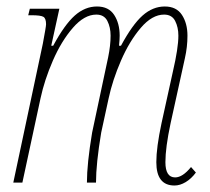

<svg xmlns="http://www.w3.org/2000/svg" viewBox="-20 -563 649 592"><path d="M462 -63Q462 -108 478 -183L513 -342Q530 -415 530 -453Q530 -479 520 -498.5Q510 -518 486 -518Q449 -518 414 -477Q379 -436 353 -376Q327 -316 315 -260L292 -154Q276 -58 276 0H248Q248 -58 264 -154L304 -342Q306 -350 313.5 -386.5Q321 -423 321 -453Q321 -479 311 -498.5Q301 -518 277 -518Q240 -518 204.5 -477Q169 -436 143 -376Q117 -316 105 -260L49 0H21L112 -428Q122 -481 122 -488Q122 -506 114 -511Q106 -516 77 -516H67L72 -536H163L138 -422H144Q179 -487 210.5 -515Q242 -543 279 -543Q315 -543 332 -517Q349 -491 349 -453Q349 -442 347 -422H353Q388 -487 419.5 -515Q451 -543 488 -543Q524 -543 541 -517Q558 -491 558 -453Q558 -418 550 -383Q542 -348 541 -342L506 -183Q490 -108 490 -63Q490 -16 520 -16Q543 -16 569 -48L584 -31Q570 -12 552.5 -1.5Q535 9 518 9Q462 9 462 -63Z"/></svg>

Font: Noto Serif CondThin
Style: Italic
Weight: 250
Width: 3
Italic angle: -12°
Designer: Monotype Design Team
Foundry: Monotype Imaging Inc.
Version: Version 1.001